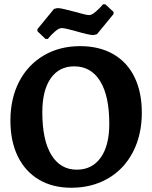

<svg xmlns="http://www.w3.org/2000/svg" viewBox="-20 -871 715 903"><path d="M29 -304Q29 -408 70 -487Q111 -566 185.5 -610Q260 -654 357 -654Q447 -654 512.5 -616.5Q578 -579 612.5 -508.5Q647 -438 647 -341Q647 -237 605.5 -156.5Q564 -76 488.5 -32Q413 12 315 12Q227 12 162.5 -26.5Q98 -65 63.5 -136Q29 -207 29 -304ZM494 -289Q494 -420 451 -489.5Q408 -559 329 -559Q258 -559 218.5 -502.5Q179 -446 179 -343Q179 -212 221.5 -142.5Q264 -73 341 -73Q413 -73 453.5 -129.5Q494 -186 494 -289ZM156 -724V-734L234 -829L250 -833Q262 -833 284.5 -827.5Q307 -822 330 -816Q335 -815 361.5 -807.5Q388 -800 400 -800Q411 -800 429 -815Q447 -830 465 -851H475L514 -815V-805L436 -710L419 -706Q400 -706 338 -724Q286 -739 270 -739Q258 -739 240 -724Q222 -709 205 -688H194Z"/></svg>

Font: Alegreya
Style: Bold
Weight: 700
Designer: Juan Pablo del Peral
Foundry: Huerta Tipografica
Version: Version 2.008; ttfautohint (v1.8)